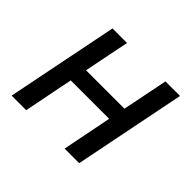

<svg xmlns="http://www.w3.org/2000/svg" viewBox="-121 -641 792 792"><g transform="rotate(45 275.0 -245.0)"><path d="M421.9 0H336.9L379.9 -216.8H155.8L112.8 0H27.8L126 -490.2H210.9L170.9 -291H395L435.1 -490.2H520Z"/></g></svg>

Font: Code New Roman
Style: Italic
Weight: 400
Italic angle: -11°
Monospace: yes
Designer: Sam Radian
Foundry: Code New Roman
Version: Version 1.508 October 19, 2014